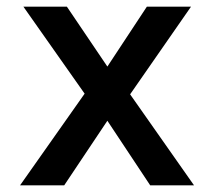

<svg xmlns="http://www.w3.org/2000/svg" viewBox="-20 -554 640 574"><path d="M40 0 233 -274 50 -534H180L301 -355L419 -534H551L369 -272L560 0H429L301 -193L172 0Z"/></svg>

Font: Geist Mono SemiBold
Style: Regular
Weight: 600
Monospace: yes
Designer: Basement.studio, Andrés Briganti, Mateo Zaragoza
Foundry: Basement.studio, Vercel, Andrés Briganti, Guido Ferreyra, Mateo Zaragoza
Version: Version 1.500; ttfautohint (v1.8.4.7-5d5b)